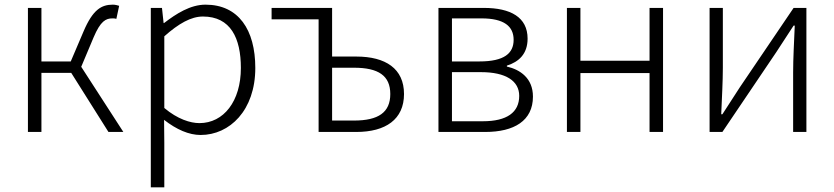

<svg xmlns="http://www.w3.org/2000/svg" viewBox="-20 -567 3585 825"><path d="M329 -280 382 -406C412 -477 435 -488 463 -488C471 -488 473 -488 480 -486L492 -542C486 -544 475 -547 465 -547C416 -547 379 -526 339 -432L284 -303H158V-533H100V0H158V-254H286L446 0H510Z M628 238H686V46L685 -52C739 -10 792 13 842 13C967 13 1077 -93 1077 -275C1077 -439 1005 -547 863 -547C798 -547 737 -508 685 -468H683L676 -533H628ZM837 -38C798 -38 743 -55 686 -103V-411C748 -466 801 -496 852 -496C971 -496 1015 -403 1015 -275C1015 -132 941 -38 837 -38Z M1349 0H1511C1637 0 1716 -54 1716 -163C1716 -272 1637 -324 1511 -324H1407V-533H1147V-484H1349ZM1407 -49V-276H1501C1606 -276 1657 -242 1657 -163C1657 -84 1606 -49 1501 -49Z M1864 0H2065C2189 0 2270 -48 2270 -152C2270 -231 2215 -268 2158 -281V-285C2209 -301 2247 -335 2247 -401C2247 -493 2174 -533 2059 -533H1864ZM1922 -303V-488H2049C2146 -488 2187 -454 2187 -396C2187 -338 2147 -303 2040 -303ZM1922 -46V-257H2047C2154 -257 2211 -219 2211 -155C2211 -84 2158 -46 2055 -46Z M2416 0H2474V-253H2771V0H2829V-533H2771V-306H2474V-533H2416Z M3029 0H3084L3315 -342C3336 -374 3369 -424 3390 -457H3395C3392 -386 3388 -315 3388 -256V0H3445V-533H3390L3159 -192C3138 -159 3105 -109 3084 -76H3079C3082 -147 3086 -219 3086 -276V-533H3029Z"/></svg>

Font: Noto Sans CJK Light
Style: Regular
Weight: 300
Designer: Ryoko NISHIZUKA (kana & ideographs); Paul D. Hunt (Latin, Greek & Cyrillic); Wenlong ZHANG (bopomofo); Sandoll Communica
Foundry: Adobe Systems Incorporated
Version: Version 1.000;PS 1;hotconv 1.0.78;makeotf.lib2.5.61930